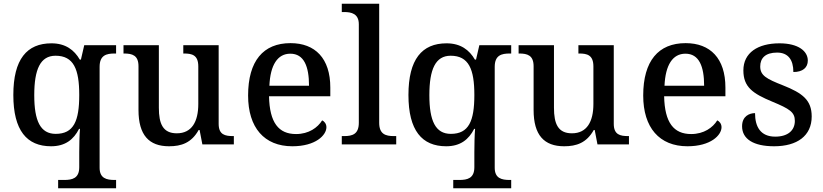

<svg xmlns="http://www.w3.org/2000/svg" viewBox="-20 -780 4445 1037"><path d="M294 237H607V192H599C555 192 518 183 518 126V-419C518 -482 555 -491 599 -491H607V-536H435L417 -458H411C381 -510 334 -546 258 -546C125 -546 52 -460 52 -267C52 -75 125 10 256 10C333 10 378 -27 407 -84H412C409 -53 408 11 408 43V123C408 183 371 192 326 192H294ZM281 -57C198 -57 165 -127 165 -266C165 -406 198 -479 280 -479C378 -479 408 -406 408 -267C408 -126 378 -57 281 -57Z M893 10C959 10 1014 -8 1053 -78H1058L1073 0H1243V-45H1239C1196 -45 1161 -52 1161 -111V-536H970V-491H974C1017 -491 1051 -483 1051 -421V-219C1051 -123 1016 -60 935 -60C860 -60 838 -111 838 -198V-536H647V-491H650C695 -491 728 -481 728 -422V-186C728 -50 785 10 893 10Z M1559 10C1685 10 1743 -50 1743 -93C1743 -112 1731 -125 1720 -130C1696 -91 1648 -56 1579 -56C1485 -56 1436 -117 1433 -260H1764V-307C1764 -465 1682 -547 1549 -547C1402 -547 1320 -451 1320 -264C1320 -91 1407 10 1559 10ZM1649 -317H1435C1440 -429 1479 -490 1548 -490C1622 -490 1649 -421 1649 -317Z M1826 0H2120V-45H2107C2063 -45 2028 -55 2028 -117V-760H1826V-715H1839C1878 -715 1918 -706 1918 -649V-117C1918 -55 1883 -45 1839 -45H1826Z M2428 237H2741V192H2733C2689 192 2652 183 2652 126V-419C2652 -482 2689 -491 2733 -491H2741V-536H2569L2551 -458H2545C2515 -510 2468 -546 2392 -546C2259 -546 2186 -460 2186 -267C2186 -75 2259 10 2390 10C2467 10 2512 -27 2541 -84H2546C2543 -53 2542 11 2542 43V123C2542 183 2505 192 2460 192H2428ZM2415 -57C2332 -57 2299 -127 2299 -266C2299 -406 2332 -479 2414 -479C2512 -479 2542 -406 2542 -267C2542 -126 2512 -57 2415 -57Z M3027 10C3093 10 3148 -8 3187 -78H3192L3207 0H3377V-45H3373C3330 -45 3295 -52 3295 -111V-536H3104V-491H3108C3151 -491 3185 -483 3185 -421V-219C3185 -123 3150 -60 3069 -60C2994 -60 2972 -111 2972 -198V-536H2781V-491H2784C2829 -491 2862 -481 2862 -422V-186C2862 -50 2919 10 3027 10Z M3693 10C3819 10 3877 -50 3877 -93C3877 -112 3865 -125 3854 -130C3830 -91 3782 -56 3713 -56C3619 -56 3570 -117 3567 -260H3898V-307C3898 -465 3816 -547 3683 -547C3536 -547 3454 -451 3454 -264C3454 -91 3541 10 3693 10ZM3783 -317H3569C3574 -429 3613 -490 3682 -490C3756 -490 3783 -421 3783 -317Z M4161 10C4285 10 4364 -46 4364 -151C4364 -239 4315 -277 4209 -319C4120 -354 4086 -372 4086 -421C4086 -466 4114 -496 4177 -496C4236 -496 4265 -458 4265 -391C4316 -391 4343 -415 4343 -453C4343 -503 4293 -546 4190 -546C4073 -546 3995 -495 3995 -400C3995 -310 4045 -275 4151 -231C4245 -192 4273 -174 4273 -127C4273 -77 4237 -42 4167 -42C4088 -42 4058 -95 4058 -169C4028 -169 3988 -153 3988 -98C3988 -29 4050 10 4161 10Z"/></svg>

Font: Noto Serif Telugu Medium
Style: Regular
Weight: 500
Designer: Jelle Bosma - Monotype Design Team
Foundry: Monotype Imaging Inc.
Version: Version 2.005